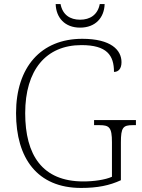

<svg xmlns="http://www.w3.org/2000/svg" viewBox="-20 -915 699 945"><path d="M374 -779C450 -779 493 -828 495 -895H471C461 -842 423 -818 374 -818C325 -818 288 -842 278 -895H254C256 -828 299 -779 374 -779ZM379 10C460 10 519 -2 575 -28V-214C575 -288 586 -299 633 -299H649V-324H443V-299H470C518 -299 531 -288 531 -215V-45C498 -30 442 -22 390 -22C188 -22 104 -152 104 -358C104 -570 206 -693 381 -693C506 -693 541 -643 541 -561C563 -561 578 -577 578 -609C578 -669 526 -724 385 -724C182 -724 59 -585 59 -358C59 -137 163 10 379 10Z"/></svg>

Font: Noto Serif Devanagari ExtraLight
Style: Regular
Weight: 200
Designer: Universal Thirst, Indian Type Foundry and the Monotype Design Team
Foundry: Monotype Imaging Inc.
Version: Version 2.004